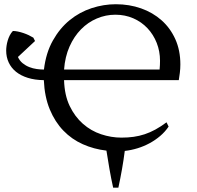

<svg xmlns="http://www.w3.org/2000/svg" viewBox="-20 -693 918 894"><path d="M519.5 -673.3Q582 -673.3 636.7 -654.1Q691.4 -634.8 732.2 -598.6Q772.9 -562.5 796.4 -510.5Q819.8 -458.5 819.8 -393.1Q819.8 -373.5 817.4 -354Q814.9 -334.5 812.5 -319.8H278.3Q280.3 -250 304.4 -199.7Q328.6 -149.4 366.2 -116.5Q403.8 -83.5 450.7 -67.9Q497.6 -52.2 545.4 -52.2Q575.7 -52.2 602.1 -55.9Q628.4 -59.6 653.6 -67.9Q678.7 -76.2 703.6 -89.8Q728.5 -103.5 755.4 -123.5L765.1 -103.5Q748.5 -79.1 725.8 -59.8Q703.1 -40.5 676.5 -26.1Q649.9 -11.7 620.6 -2.7Q591.3 6.3 561 9.8Q555.7 51.3 548.1 94.5Q540.5 137.7 531.2 180.7H506.8Q497.1 136.7 489.7 94Q482.4 51.3 475.6 8.3Q417 1.5 365.5 -21.5Q314 -44.4 274.9 -85Q235.8 -125.5 211.7 -183.8Q187.5 -242.2 184.1 -319.8Q142.1 -320.3 109.4 -330.6Q76.7 -340.8 54.4 -358.9Q32.2 -377 20.5 -402.1Q8.8 -427.2 8.8 -457.5Q8.8 -467.8 10.5 -479.7Q12.2 -491.7 15.9 -504.2Q19.5 -516.6 25.4 -528.1Q31.2 -539.6 40 -548.8Q50.8 -548.8 63.5 -546.1Q76.2 -543.5 89.1 -539.1Q102.1 -534.7 114 -529.1Q126 -523.4 135.3 -517.6L143.1 -502L63.5 -427.7Q71.3 -410.2 85.4 -398.7Q99.6 -387.2 116.5 -380.6Q133.3 -374 151.1 -371.6Q168.9 -369.1 184.6 -369.1Q193.8 -446.8 226.1 -504.2Q258.3 -561.5 304.4 -599.1Q350.6 -636.7 406.5 -655Q462.4 -673.3 519.5 -673.3ZM517.1 -624.5Q472.2 -624.5 430.9 -606.9Q389.6 -589.4 357.2 -556.4Q324.7 -523.4 303.7 -476.1Q282.7 -428.7 278.3 -369.1H723.1Q724.1 -378.9 724.6 -389.9Q725.1 -400.9 725.1 -410.2Q725.1 -454.1 709.7 -493.2Q694.3 -532.2 666.7 -561.5Q639.2 -590.8 600.8 -607.7Q562.5 -624.5 517.1 -624.5Z"/></svg>

Font: PT Astra Serif
Style: Regular
Weight: 400
Designer: A.Korolkova, I. Chaeva
Foundry: ParaType Ltd
Version: Version 1.002